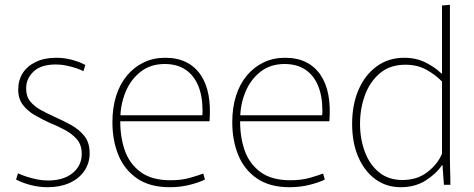

<svg xmlns="http://www.w3.org/2000/svg" viewBox="-20 -771 1978 801"><path d="M179 10Q144 10 110 1.5Q76 -7 47 -22L55 -48Q72 -40 92.5 -33.5Q113 -27 135 -22.5Q157 -18 180 -18Q245 -18 283 -49Q321 -80 321 -129Q321 -166 301.5 -189Q282 -212 251.5 -228.5Q221 -245 186 -259Q154 -274 124.5 -291Q95 -308 75.5 -333.5Q56 -359 56 -397Q56 -436 74.5 -465.5Q93 -495 129 -512.5Q165 -530 215 -530Q248 -530 280 -521.5Q312 -513 336 -500L328 -474Q315 -481 296.5 -487Q278 -493 257 -497.5Q236 -502 213 -502Q151 -502 120 -472.5Q89 -443 89 -402Q89 -369 106 -348Q123 -327 150.5 -312Q178 -297 209 -283Q243 -268 276.5 -249.5Q310 -231 332 -203.5Q354 -176 354 -132Q354 -90 331.5 -57.5Q309 -25 269.5 -7.5Q230 10 179 10Z M688 10Q605 10 552 -26.5Q499 -63 474 -124Q449 -185 449 -261Q449 -322 464.5 -371Q480 -420 509.5 -455.5Q539 -491 579.5 -510.5Q620 -530 669 -530Q720 -530 757 -511.5Q794 -493 817.5 -458Q841 -423 850 -374.5Q859 -326 854 -265H470L482 -275Q480 -207 499 -148.5Q518 -90 565 -54.5Q612 -19 691 -19Q738 -19 774 -29.5Q810 -40 828 -47L835 -22Q814 -11 774 -0.5Q734 10 688 10ZM471 -290H824Q825 -295 825 -300.5Q825 -306 825 -308Q825 -371 806.5 -414.5Q788 -458 753 -481Q718 -504 667 -504Q608 -504 566.5 -471.5Q525 -439 503.5 -386.5Q482 -334 482 -274Z M1188 10Q1105 10 1052 -26.5Q999 -63 974 -124Q949 -185 949 -261Q949 -322 964.5 -371Q980 -420 1009.5 -455.5Q1039 -491 1079.5 -510.5Q1120 -530 1169 -530Q1220 -530 1257 -511.5Q1294 -493 1317.5 -458Q1341 -423 1350 -374.5Q1359 -326 1354 -265H970L982 -275Q980 -207 999 -148.5Q1018 -90 1065 -54.5Q1112 -19 1191 -19Q1238 -19 1274 -29.5Q1310 -40 1328 -47L1335 -22Q1314 -11 1274 -0.5Q1234 10 1188 10ZM971 -290H1324Q1325 -295 1325 -300.5Q1325 -306 1325 -308Q1325 -371 1306.5 -414.5Q1288 -458 1253 -481Q1218 -504 1167 -504Q1108 -504 1066.5 -471.5Q1025 -439 1003.5 -386.5Q982 -334 982 -274Z M1652 10Q1592 10 1546.5 -23Q1501 -56 1475 -115.5Q1449 -175 1449 -254Q1449 -335 1476 -397Q1503 -459 1552 -494.5Q1601 -530 1666 -530Q1717 -530 1757 -509.5Q1797 -489 1822 -464H1824V-748L1857 -751V-112Q1857 -94 1857.5 -75Q1858 -56 1858.5 -37.5Q1859 -19 1859 0H1832L1826 -82H1824Q1799 -45 1755 -17.5Q1711 10 1652 10ZM1659 -20Q1720 -20 1763 -53Q1806 -86 1824 -130V-431Q1797 -459 1759 -480Q1721 -501 1671 -501Q1607 -501 1565 -465.5Q1523 -430 1502.5 -374Q1482 -318 1482 -254Q1482 -192 1502 -138Q1522 -84 1561.5 -52Q1601 -20 1659 -20Z"/></svg>

Font: Murecho Thin ExtraLight
Style: Regular
Weight: 250
Version: Version 1.010